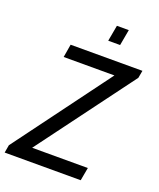

<svg xmlns="http://www.w3.org/2000/svg" viewBox="-178 -967 878 1063"><g transform="rotate(20 261.0 -436.0)"><path d="M-20 0 -12 -46 405 -609H106L119 -686H542L534 -642L114 -77H442L428 0ZM307 -778 324 -872H394L377 -778Z"/></g></svg>

Font: Archivo Condensed
Style: Italic
Weight: 400
Width: 3
Italic angle: -10°
Designer: Hector Gatti
Foundry: Omnibus-Type
Version: Version 2.001